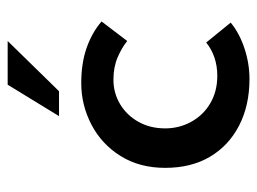

<svg xmlns="http://www.w3.org/2000/svg" viewBox="-105 -556 671 501"><g transform="rotate(-90 230.5 -305.5)"><path d="M422 -39Q394 -16 354.5 -3Q315 10 275 10Q206 10 153.5 -17Q101 -44 72 -93Q43 -142 43 -210Q43 -277 74 -326.5Q105 -376 156 -402.5Q207 -429 264 -429Q316 -429 356 -415Q396 -401 425 -376L374 -309Q357 -323 331.5 -334Q306 -345 273 -345Q238 -345 209 -327.5Q180 -310 163 -279.5Q146 -249 146 -210Q146 -173 163.5 -141.5Q181 -110 212 -92Q243 -74 283 -74Q309 -74 331 -81.5Q353 -89 370 -103ZM374 -621 243 -487H178L260 -621Z"/></g></svg>

Font: Josefin Sans Medium
Style: Regular
Weight: 500
Designer: Santiago Orozco
Foundry: Typemade
Version: Version 2.001